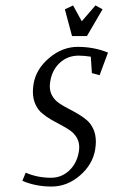

<svg xmlns="http://www.w3.org/2000/svg" viewBox="-20 -684 416 704"><path d="M62 -21 74.2 -50.8Q117.7 -32.2 167 -32.2Q205.6 -32.2 233.9 -58.8Q262.2 -85.4 269 -127.9Q270.5 -136.7 270.5 -144Q270.5 -164.1 261.2 -179.7Q252 -195.3 236.8 -205.8Q221.7 -216.3 203.6 -225.6Q185.5 -234.9 167.5 -245.4Q149.4 -255.9 134.3 -268.6Q119.1 -281.2 109.9 -301.5Q100.6 -321.8 100.6 -348.1Q100.6 -358.9 103 -376Q112.3 -431.2 160.6 -471.7Q209 -512.2 265.1 -512.2Q324.7 -512.2 376 -491.2L345.2 -408.2L316.9 -416L313 -476.1Q288.6 -480 268.1 -480Q228 -480 199.2 -453.6Q170.4 -427.2 164.1 -383.8Q162.6 -375 162.6 -367.7Q162.6 -347.7 171.9 -332Q181.2 -316.4 196 -306.2Q210.9 -295.9 229 -286.6Q247.1 -277.3 265.1 -266.8Q283.2 -256.3 298.1 -243.7Q313 -231 322.3 -210.7Q331.5 -190.4 331.5 -164.1Q331.5 -153.3 329.1 -136.2Q319.8 -80.6 272.9 -40.3Q226.1 0 168.9 0Q110.8 0 62 -21ZM217.8 -649.9 248 -664.1 279.8 -606 330.1 -664.1 356 -649.9 298.8 -551.8H244.1Z"/></svg>

Font: Gawaa
Style: Italic
Weight: 400
Designer: T. Christopher White
Version: Version 1.0